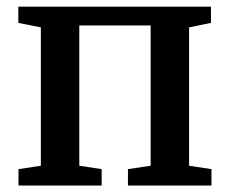

<svg xmlns="http://www.w3.org/2000/svg" viewBox="-20 -572 709 592"><path d="M37 0V-50.5L106 -61V-487.5L36.5 -501.5V-551.5H630.5V-501.5L563 -487.5V-61L632 -50.5V0H374.5V-50.5L444.5 -61V-493.5H224.5V-61L293.5 -50.5V0Z"/></svg>

Font: Merriweather 28pt SemiBold
Style: Regular
Weight: 600
Version: Version 2.100